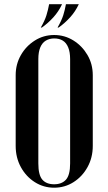

<svg xmlns="http://www.w3.org/2000/svg" viewBox="-20 -868 505 894"><path d="M53 -188.8Q53 -134 77.2 -89.8Q101.5 -45.5 142.2 -19.8Q183 6 232.2 6Q281.5 6 322.4 -19.9Q363.2 -45.8 387.6 -90Q412 -134.2 412 -188.8V-517.8Q412 -569.8 387.2 -612Q362.5 -654.2 321.8 -679.6Q281 -705 232 -705Q182.8 -705 142 -679.2Q101.2 -653.5 77.1 -611.2Q53 -569 53 -517.8ZM158.5 -592.8Q158.5 -625.5 167.4 -647Q176.2 -668.5 193.2 -678.8Q210.2 -689 232.8 -689Q256 -689 272.4 -678.9Q288.8 -668.8 297.6 -647.2Q306.5 -625.8 306.5 -592.8V-107Q306.5 -52.8 287.1 -31.4Q267.8 -10 232 -10Q196 -10 177.2 -31.5Q158.5 -53 158.5 -107ZM175 -739.8Q203.5 -759.8 228.2 -787Q253 -814.2 269 -848.5H208.8Q203.8 -821.2 196.1 -796.6Q188.5 -772 170 -739.8ZM253.2 -739.8Q281.5 -759.8 306.2 -787Q331 -814.2 347 -848.5H287Q282.2 -821.2 274.4 -796.6Q266.5 -772 248 -739.8Z"/></svg>

Font: Emberly Black
Style: Regular
Weight: 900
Designer: Rajesh Rajput
Foundry: Rajesh Rajput
Version: Version 1.000